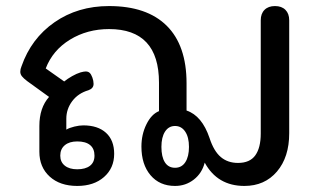

<svg xmlns="http://www.w3.org/2000/svg" viewBox="-20 -604 1038 634"><path d="M110 -103V-188Q110 -248 142 -284L70 -336Q58 -345 52.5 -352Q47 -359 47 -367Q47 -376 51 -385Q83 -477 160 -530.5Q237 -584 340 -584Q465 -584 530.5 -519Q596 -454 596 -329V-239Q647 -222 672 -148Q686 -105 709 -85.5Q732 -66 766 -66Q805 -66 823 -91Q841 -116 841 -163V-537Q841 -559 853.5 -571.5Q866 -584 888 -584Q910 -584 922.5 -571.5Q935 -559 935 -537V-164Q935 -85 894.5 -37.5Q854 10 787 10Q698 10 656 -67Q647 -32 620 -11Q593 10 558 10Q507 10 477 -25.5Q447 -61 447 -120Q447 -160 463.5 -193.5Q480 -227 505 -237V-331Q505 -508 340 -508Q268 -508 211 -473Q154 -438 131 -378L192 -335Q203 -344 218 -352.5Q233 -361 246 -365Q257 -368 263 -368Q271 -368 276 -363.5Q281 -359 285 -348Q289 -337 289 -327Q289 -312 272 -306Q238 -296 218.5 -270Q199 -244 199 -212V-176Q209 -182 225.5 -186Q242 -190 255 -190Q303 -190 330 -165.5Q357 -141 357 -96Q357 -49 323.5 -19.5Q290 10 235 10Q178 10 144 -21Q110 -52 110 -103ZM604 -119Q604 -151 591.5 -169.5Q579 -188 558 -188Q537 -188 525 -169.5Q513 -151 513 -119Q513 -86 524.5 -68Q536 -50 558 -50Q580 -50 592 -68.5Q604 -87 604 -119ZM292 -90Q292 -113 277.5 -125Q263 -137 235 -137Q209 -137 194 -124.5Q179 -112 179 -90Q179 -69 194 -57Q209 -45 235 -45Q262 -45 277 -56.5Q292 -68 292 -90Z"/></svg>

Font: Kodchasan Medium
Style: Regular
Weight: 500
Designer: Katatrad Aksorn Co.,Ltd.
Foundry: Cadson Demak Co.,Ltd.
Version: Version 1.000; ttfautohint (v1.6)